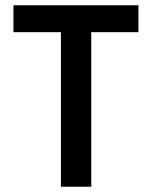

<svg xmlns="http://www.w3.org/2000/svg" viewBox="-20 -708 580 728"><path d="M31 -586H211V0H326V-586H505V-688H31Z"/></svg>

Font: Crazy Punk
Style: Regular
Weight: 400
Version: Version 1